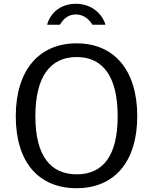

<svg xmlns="http://www.w3.org/2000/svg" viewBox="-20 -980 805 1010"><path d="M535 -850C518 -906 464 -960 379 -960C298 -960 244 -911 228 -850H295C308 -871 331 -904 379 -904C423 -904 451 -875 466 -850ZM383 10C580 10 702 -127 702 -369C702 -613 579 -752 383 -752C186 -752 63 -612 63 -368C63 -126 184 10 383 10ZM384 -63C244 -63 166 -163 166 -368C166 -576 244 -680 383 -680C522 -680 599 -577 599 -368C599 -162 523 -63 384 -63Z"/></svg>

Font: 18Franklin
Style: Regular
Weight: 400
Designer: Pablo Impallari, Rodrigo Fuenzalida (Modified by Dan O. Williams)
Version: Version 0.025;PS 000.025;hotconv 1.0.88;makeotf.lib2.5.64775